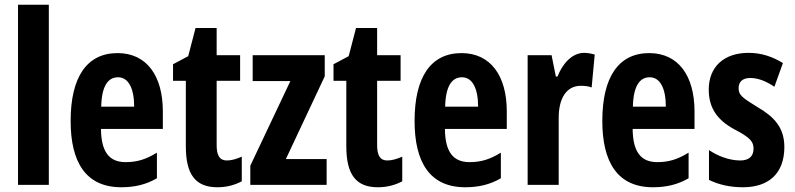

<svg xmlns="http://www.w3.org/2000/svg" viewBox="-20 -780 3356 810"><path d="M186 0V-760H56V0Z M476 -556C346 -556 278 -454 278 -270C278 -97 341 10 492 10C549 10 598 -2 642 -28V-136C595 -107 557 -96 510 -96C440 -96 407 -140 406 -236H667V-310C667 -460 599 -556 476 -556ZM478 -454C522 -454 546 -407 546 -330H407C409 -418 436 -454 478 -454Z M937 -103C906 -103 894 -125 894 -168V-439H993V-547H894V-662H805L774 -543L710 -509V-439H764V-163C764 -46 803 10 897 10C936 10 969 1 1000 -15V-119C977 -109 956 -103 937 -103Z M1358 0V-109H1186L1350 -458V-547H1046V-438H1205L1036 -81V0Z M1614 -103C1583 -103 1571 -125 1571 -168V-439H1670V-547H1571V-662H1482L1451 -543L1387 -509V-439H1441V-163C1441 -46 1480 10 1574 10C1613 10 1646 1 1677 -15V-119C1654 -109 1633 -103 1614 -103Z M1927 -556C1797 -556 1729 -454 1729 -270C1729 -97 1792 10 1943 10C2000 10 2049 -2 2093 -28V-136C2046 -107 2008 -96 1961 -96C1891 -96 1858 -140 1857 -236H2118V-310C2118 -460 2050 -556 1927 -556ZM1929 -454C1973 -454 1997 -407 1997 -330H1858C1860 -418 1887 -454 1929 -454Z M2444 -557C2392 -557 2352 -509 2332 -457H2325L2307 -547H2206V0H2337V-279C2336 -364 2369 -418 2430 -418C2449 -418 2464 -416 2476 -411L2489 -550C2470 -555 2457 -557 2444 -557Z M2719 -556C2589 -556 2521 -454 2521 -270C2521 -97 2584 10 2735 10C2792 10 2841 -2 2885 -28V-136C2838 -107 2800 -96 2753 -96C2683 -96 2650 -140 2649 -236H2910V-310C2910 -460 2842 -556 2719 -556ZM2721 -454C2765 -454 2789 -407 2789 -330H2650C2652 -418 2679 -454 2721 -454Z M3289 -160C3289 -244 3243 -289 3176 -328C3109 -369 3096 -380 3096 -408C3096 -435 3113 -451 3145 -451C3181 -451 3216 -435 3247 -414L3283 -514C3237 -542 3191 -557 3138 -557C3034 -557 2970 -498 2970 -402C2970 -322 3009 -272 3077 -235C3147 -199 3159 -181 3159 -153C3159 -120 3139 -103 3103 -103C3055 -103 3006 -123 2971 -147V-21C3014 0 3062 10 3114 10C3224 10 3289 -49 3289 -160Z"/></svg>

Font: Noto Sans Thai Looped ExtraCondensed
Style: Bold
Weight: 700
Width: 2
Designer: Sasikarn Vongin, Ben Mitchell
Foundry: The Fontpad Ltd
Version: Version 1.001